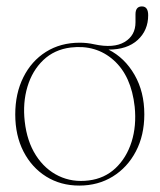

<svg xmlns="http://www.w3.org/2000/svg" viewBox="-20 -568 497 598"><path d="M228.5 -435Q251.5 -435 273.5 -430Q334 -417 368 -437.2Q402 -457.5 402 -498.5V-523.5Q402 -548 422 -548Q441.5 -548 441.5 -520.5Q441.5 -473.5 408.8 -443.5Q376 -413.5 318 -413.5Q368.5 -388 399 -335Q429.5 -282 429.5 -212Q429.5 -146.5 403.2 -96.5Q377 -46.5 331.2 -18.2Q285.5 10 227 10Q169 10 124 -18Q79 -46 53.2 -96Q27.5 -146 27.5 -211.5Q27.5 -277 52.8 -327.5Q78 -378 123.2 -406.5Q168.5 -435 228.5 -435ZM256.5 -6Q305.5 -12 339.8 -44.2Q374 -76.5 389.8 -126.2Q405.5 -176 399.5 -235.5Q389 -331.5 334 -380.5Q279 -429.5 200 -420Q149 -413.5 114.8 -380.8Q80.5 -348 65.5 -298Q50.5 -248 57 -190Q64 -127.5 92 -84Q120 -40.5 162.8 -20Q205.5 0.5 256.5 -6Z"/></svg>

Font: Fraunces 144pt S050 Thin
Style: Regular
Weight: 100
Version: Version 1.000; ttfautohint (v1.8.3)